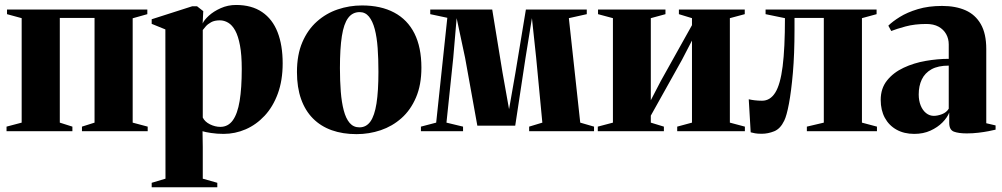

<svg xmlns="http://www.w3.org/2000/svg" viewBox="-20 -542 4138 793"><path d="M7 0V-19L69.5 -35.5V-467L9 -483.5V-502.5H588.5V-483.5L528 -466.5V-35.5L590 -19V0H318.5V-19L370.5 -35.5V-468H227V-35.5L279 -19V0Z M606.5 231.5V213L663.5 196L663 -420.5L606.5 -443.5V-462.5L773.5 -516H794L819.5 -496L817 -445Q822.5 -458.5 842.2 -476.8Q862 -495 891.5 -508.2Q921 -521.5 955 -521.5Q1019.5 -521.5 1062.5 -492.2Q1105.5 -463 1126.5 -409Q1147.5 -355 1147.5 -280.5Q1147.5 -210 1127.5 -155.5Q1107.5 -101 1073 -64Q1038.5 -27 994.8 -8Q951 11 903.5 11Q876 11 851.5 7.2Q827 3.5 816.5 0L817.5 65V196L877.5 213V231.5ZM890 -18Q922 -18 941.5 -45Q961 -72 969.8 -125.2Q978.5 -178.5 978.5 -257Q978.5 -315.5 971.2 -354.2Q964 -393 951.5 -415.8Q939 -438.5 922.5 -448.2Q906 -458 888 -458Q866 -458 852 -450.2Q838 -442.5 829.8 -433Q821.5 -423.5 817.5 -418V-56.5Q826 -39 847.2 -28.5Q868.5 -18 890 -18Z M1206.5 -244.5Q1206.5 -316 1228.8 -367.8Q1251 -419.5 1289 -453.2Q1327 -487 1375 -503.2Q1423 -519.5 1475 -519.5Q1553 -519.5 1608 -490.2Q1663 -461 1691.8 -403.8Q1720.5 -346.5 1720.5 -262.5Q1720.5 -191.5 1698.2 -139.5Q1676 -87.5 1638.2 -54Q1600.5 -20.5 1552.5 -4.2Q1504.5 12 1452.5 12Q1395.5 12 1350 -4.2Q1304.5 -20.5 1272.5 -52.8Q1240.5 -85 1223.5 -133Q1206.5 -181 1206.5 -244.5ZM1464.5 -16Q1492.5 -16 1509.8 -40Q1527 -64 1535 -114.8Q1543 -165.5 1543 -245.5Q1543 -298.5 1539.8 -343.5Q1536.5 -388.5 1527.8 -421.8Q1519 -455 1503.8 -473.5Q1488.5 -492 1465.5 -492Q1436 -492 1418 -468Q1400 -444 1392 -393Q1384 -342 1384 -260.5Q1384 -208 1387.5 -163.5Q1391 -119 1399.8 -85.8Q1408.5 -52.5 1424.2 -34.2Q1440 -16 1464.5 -16Z M1718.5 0V-19L1781.5 -35.5L1827.5 -468.5L1757 -483.5V-502.5H2013L2055.5 -242.5L2082.5 -91L2109 -242.5L2152 -502.5H2403.5V-483.5L2329.5 -467L2376.5 -35.5L2433.5 -19V0H2165.5V-19L2220 -35.5L2194.5 -303L2177 -467L2150.5 -303L2108 -23H1951.5L1901 -303L1866 -467L1852 -303L1824 -35.5L1892.5 -19V0Z M2449 0V-19L2511.5 -35.5V-467L2450 -483.5V-502.5H2728.5V-483.5L2668 -467V-128L2709 -207L2838 -438V-467L2784 -483.5V-502.5H3056V-483.5L2994.5 -467V-35.5L3056.5 -19V0H2777V-19L2838 -35.5V-374.5L2797 -295.5L2668 -64.5V-35.5L2722 -19V0Z M3126 10.5Q3108.5 10.5 3098.2 8.5Q3088 6.5 3080.5 4.5L3072.5 -132Q3082.5 -129.5 3096.8 -127.8Q3111 -126 3127.5 -126Q3161 -126 3182 -159.5Q3203 -193 3212.5 -268Q3222 -343 3222 -467L3142 -483.5V-502.5H3600.5V-483.5L3540 -467V-35.5L3602 -19V0H3312.5V-19L3382.5 -35.5V-468H3261.5V-420.5Q3261.5 -319 3254.8 -241.5Q3248 -164 3238.5 -113.8Q3229 -63.5 3219 -43.5Q3203 -10 3177.5 0.2Q3152 10.5 3126 10.5Z M3756 11Q3714 11 3682.8 -6.5Q3651.5 -24 3634.5 -55.5Q3617.5 -87 3617.5 -129.5Q3617.5 -177 3643.8 -209.8Q3670 -242.5 3712.2 -262.2Q3754.5 -282 3803.5 -290.5Q3852.5 -299 3898.5 -299V-358.5Q3898.5 -382 3887.8 -401.2Q3877 -420.5 3856.5 -431.8Q3836 -443 3806 -443Q3758 -443 3720.2 -432.8Q3682.5 -422.5 3661 -414L3649 -436Q3666 -453 3696.5 -472Q3727 -491 3770.8 -504.2Q3814.5 -517.5 3871 -517.5Q3927 -517.5 3967.8 -499.5Q4008.5 -481.5 4031 -442.2Q4053.5 -403 4053.5 -339.5V-33L4092 -24V-6.5Q4081.5 -4 4062.8 -0.2Q4044 3.5 4020.8 6.2Q3997.5 9 3973 9Q3939.5 9 3920 1.8Q3900.5 -5.5 3900.5 -34.5V-77Q3892.5 -56.5 3872.5 -36.2Q3852.5 -16 3823 -2.5Q3793.5 11 3756 11ZM3837 -63.5Q3852.5 -63.5 3870.8 -70.5Q3889 -77.5 3898.5 -93V-271Q3854.5 -271 3827.2 -255.8Q3800 -240.5 3787.2 -213.8Q3774.5 -187 3774.5 -152Q3774.5 -126.5 3782.5 -106.5Q3790.5 -86.5 3804.8 -75Q3819 -63.5 3837 -63.5Z"/></svg>

Font: Merriweather 144pt ExtraBold
Style: Regular
Weight: 800
Version: Version 2.100